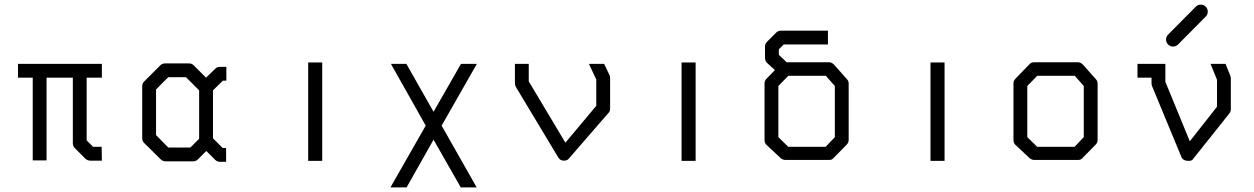

<svg xmlns="http://www.w3.org/2000/svg" viewBox="-20 -747 5440 833"><path d="M58 -410V-470H422V-410H356V-138L384 -110H421L422 -50H372Q359 -50 350 -59L304 -105Q296 -113 296 -126V-410H182V-51H122V-410Z M904 -147 946 -105H961V-45H934Q922 -45 913 -54L875 -92L839 -56Q830 -47 818 -47H698Q686 -47 677 -56L605 -127Q597 -135 597 -148V-372Q597 -385 605 -393L676 -464Q684 -472 697 -472H799Q812 -472 820 -464L874 -410L913 -448Q922 -457 934 -457H962V-397H947L904 -355ZM844 -145V-355L787 -412H710L657 -359V-161L710 -107H806Z M1317 -476H1378V-49H1317Z M1980 -470H2049L1896 -202L2048 66H1979L1861 -141L1744 66H1674L1827 -202L1676 -470H1743L1861 -262Z M2601 -470 2624 -422Q2627 -416 2627 -409V-276Q2627 -262.5 2618 -255L2448 -59L2443 -54Q2436.5 -50 2427 -50Q2410 -50 2402 -64L2218 -370Q2214 -378 2214 -386V-470H2274V-394L2433 -128L2567 -288V-402L2535 -470Z M2937 -476H2998V-49H2937Z M3392 -477H3576Q3588 -477 3598 -467L3654 -404Q3662 -396 3662 -385V-140Q3662 -128 3653 -119L3595 -60Q3589 -53 3577.5 -53H3574H3388Q3377.5 -53 3368 -60L3306 -118Q3297 -126 3297 -140V-387Q3297 -397 3307 -407L3342 -443L3308 -474Q3299 -483 3299 -496V-545Q3299 -557 3308 -566L3347 -605Q3356 -614 3368 -614H3572V-554H3380L3359 -533V-509L3391 -479ZM3357 -374V-152L3400 -110H3562L3602 -152V-374L3563 -418H3400Z M4017 -476H4078V-49H4017Z M4437 -374V-152L4480 -110H4642L4682 -152V-374L4643 -418H4480ZM4387 -407 4448 -470Q4455 -477 4468 -477H4656Q4668 -477 4678 -467L4734 -404Q4742 -396 4742 -385V-140Q4742 -128 4733 -119L4675 -60Q4669 -53 4657.5 -53H4654H4468Q4457.5 -53 4448 -60L4386 -118Q4377 -126 4377 -140V-387Q4377 -397 4387 -407Z M5297 -470 5318 -418Q5320 -412 5320 -407V-273Q5320 -263 5313 -254L5152 -52Q5144.5 -49 5136 -49Q5113.5 -49 5106 -65L4978 -374Q4976 -380 4976 -386V-410H4915V-470H5036V-392L5142 -134L5260 -284V-401L5232 -470ZM5039 -575Q5039 -588 5048 -597L5168 -718Q5177 -727 5189 -727Q5202 -727 5211 -718Q5220 -709 5220 -696Q5220 -684 5211 -675L5091 -554Q5082 -545 5069 -545Q5057 -545 5048 -554Q5039 -563 5039 -575Z"/></svg>

Font: 3270 Nerd Font
Style: Regular
Weight: 400
Monospace: yes
Version: Version 3.0.1;Nerd Fonts 3.3.0